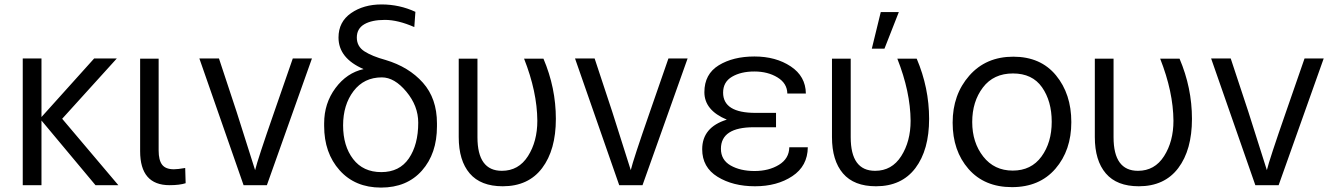

<svg xmlns="http://www.w3.org/2000/svg" viewBox="-20 -806 5984 861"><path d="M82 24.4V-543.9H166V-281.2L402.3 -543.9H503.9L258.8 -273.4L510.7 24.4H408.2L166 -265.6V24.4Z M608.4 -127.9V-543H691.4V-130.9Q691.4 -87.9 707 -67.4Q722.7 -46.9 759.8 -46.9Q777.3 -46.9 810.5 -52.7L812.5 15.6Q785.2 24.4 740.2 24.4Q608.4 24.4 608.4 -127.9Z M874 -543.9H961.9L1041 -304.7L1124 -43Q1134.8 -88.9 1210 -304.7L1293 -543.9H1378.9L1176.8 24.4H1072.3Z M1433.6 -241.2V-252.9Q1433.6 -342.8 1484.4 -411.1Q1535.2 -479.5 1610.4 -496.1Q1498 -544.9 1498 -637.7Q1498 -708 1554.2 -747.1Q1610.4 -786.1 1690.9 -786.1Q1771.5 -786.1 1842.8 -752.9L1837.9 -684.6Q1764.6 -716.8 1706.1 -716.8Q1647.5 -716.8 1613.8 -697.3Q1580.1 -677.7 1580.1 -637.7Q1580.1 -597.7 1614.3 -575.7Q1648.4 -553.7 1709 -537.1Q1813.5 -505.9 1876.5 -435.1Q1939.5 -364.3 1939.5 -252.9V-239.3Q1939.5 -117.2 1872.1 -41Q1804.7 35.2 1688.5 35.2Q1572.3 35.2 1502.9 -42.5Q1433.6 -120.1 1433.6 -241.2ZM1855.5 -255.9Q1855.5 -331.1 1802.2 -395Q1749 -459 1692.4 -459Q1612.3 -459 1565.4 -397.5Q1518.6 -335.9 1518.6 -243.7Q1518.6 -151.4 1563.5 -92.8Q1608.4 -34.2 1689.9 -34.2Q1771.5 -34.2 1813.5 -95.7Q1855.5 -157.2 1855.5 -255.9Z M2037.1 -191.4V-543H2121.1V-190.4Q2121.1 -40 2230.5 -40Q2305.7 -40 2347.7 -106Q2389.6 -171.9 2389.6 -264.6Q2388.7 -394.5 2330.1 -543H2417Q2472.7 -412.1 2472.7 -272.9Q2472.7 -133.8 2411.1 -52.2Q2349.6 29.3 2234.4 29.3Q2135.7 29.3 2086.4 -28.3Q2037.1 -85.9 2037.1 -191.4Z M2558.6 -543.9H2646.5L2725.6 -304.7L2808.6 -43Q2819.3 -88.9 2894.5 -304.7L2977.5 -543.9H3063.5L2861.3 24.4H2756.8Z M3128.9 -136.7Q3128.9 -235.4 3239.3 -269.5Q3138.7 -311.5 3138.7 -392.6Q3138.7 -473.6 3203.1 -513.2Q3267.6 -552.7 3363.3 -552.7Q3459 -552.7 3525.9 -508.3Q3592.8 -463.9 3593.8 -386.7H3510.7Q3509.8 -432.6 3466.3 -459Q3422.9 -485.4 3362.8 -485.4Q3302.7 -485.4 3262.7 -461.9Q3222.7 -438.5 3222.7 -390.6Q3222.7 -299.8 3368.2 -299.8H3460V-235.4H3360.4Q3212.9 -235.4 3212.9 -138.7Q3212.9 -88.9 3256.3 -64Q3299.8 -39.1 3363.8 -39.1Q3427.7 -39.1 3473.1 -66.9Q3518.6 -94.7 3519.5 -145.5H3602.5Q3601.6 -61.5 3533.2 -16.1Q3464.8 29.3 3365.7 29.3Q3266.6 29.3 3197.8 -13.2Q3128.9 -55.7 3128.9 -136.7Z M3710.9 -191.4V-543H3794.9V-190.4Q3794.9 -40 3904.3 -40Q3979.5 -40 4021.5 -106Q4063.5 -171.9 4063.5 -264.6Q4062.5 -394.5 4003.9 -543H4090.8Q4146.5 -412.1 4146.5 -272.9Q4146.5 -133.8 4085 -52.2Q4023.4 29.3 3908.2 29.3Q3809.6 29.3 3760.3 -28.3Q3710.9 -85.9 3710.9 -191.4ZM3889.6 -587.9 3929.7 -752H4010.7L3946.3 -587.9Z M4323.2 -48.3Q4252 -129.9 4252 -255.9Q4252 -381.8 4326.7 -466.8Q4401.4 -551.8 4523.9 -551.8Q4646.5 -551.8 4715.3 -468.3Q4784.2 -384.8 4784.2 -258.3Q4784.2 -131.8 4712.9 -49.3Q4641.6 33.2 4518.1 33.2Q4394.5 33.2 4323.2 -48.3ZM4387.7 -413.6Q4339.8 -350.6 4339.8 -258.8Q4339.8 -167 4389.2 -104Q4438.5 -41 4521.5 -41Q4604.5 -41 4650.4 -104Q4696.3 -167 4696.3 -259.8Q4696.3 -352.5 4652.8 -414.6Q4609.4 -476.6 4522.5 -476.6Q4435.5 -476.6 4387.7 -413.6Z M4889.6 -191.4V-543H4973.6V-190.4Q4973.6 -40 5083 -40Q5158.2 -40 5200.2 -106Q5242.2 -171.9 5242.2 -264.6Q5241.2 -394.5 5182.6 -543H5269.5Q5325.2 -412.1 5325.2 -272.9Q5325.2 -133.8 5263.7 -52.2Q5202.1 29.3 5086.9 29.3Q4988.3 29.3 4939 -28.3Q4889.6 -85.9 4889.6 -191.4Z M5411.1 -543.9H5499L5578.1 -304.7L5661.1 -43Q5671.9 -88.9 5747.1 -304.7L5830.1 -543.9H5916L5713.9 24.4H5609.4Z"/></svg>

Font: GenEi M Gothic v2 Regular
Style: Regular
Weight: 400
Version: Version 2.0